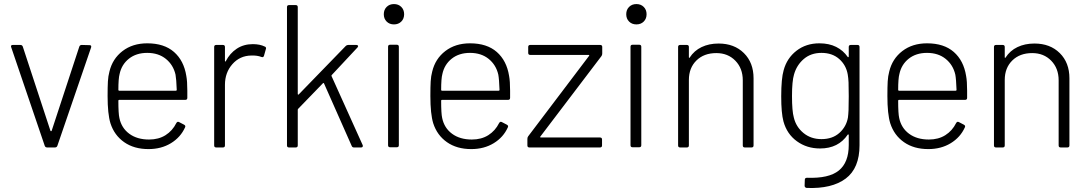

<svg xmlns="http://www.w3.org/2000/svg" viewBox="-20 -725 5357 944"><path d="M34 -497Q34 -504 43 -504H80Q89 -504 92 -496L228 -82Q229 -80 231 -80Q233 -80 234 -82L370 -496Q373 -504 382 -504L420 -503Q431 -503 428 -492L262 -8Q259 0 250 0H212Q203 0 200 -8L35 -493Z M901 -279V-244Q901 -234 891 -234H566Q562 -234 562 -230Q562 -166 567 -145Q577 -96 615.5 -67.5Q654 -39 713 -39Q760 -39 794 -60.5Q828 -82 847 -120Q852 -129 860 -125L885 -112Q894 -107 890 -99Q868 -50 820.5 -21Q773 8 710 8Q639 8 590.5 -26Q542 -60 523 -119Q509 -165 509 -253Q509 -298 510.5 -324.5Q512 -351 518 -373Q533 -436 582.5 -474Q632 -512 704 -512Q787 -512 835.5 -469.5Q884 -427 896 -352Q901 -326 901 -279ZM562 -283Q562 -279 566 -279H845Q849 -279 849 -283Q847 -337 843 -358Q832 -406 795.5 -435.5Q759 -465 704 -465Q650 -465 614 -436.5Q578 -408 568 -361Q562 -339 562 -283Z M1282 -496Q1286 -495 1287.5 -491Q1289 -487 1287 -483L1278 -451Q1275 -441 1265 -445Q1245 -453 1215 -452Q1159 -451 1122.5 -409.5Q1086 -368 1086 -308V-10Q1086 0 1076 0H1043Q1033 0 1033 -10V-494Q1033 -504 1043 -504H1076Q1086 -504 1086 -494V-426Q1086 -423 1087.5 -422.5Q1089 -422 1090 -424Q1110 -463 1144 -485.5Q1178 -508 1223 -508Q1258 -508 1282 -496Z M1401 -700H1434Q1444 -700 1444 -690V-263Q1444 -261 1445.5 -260Q1447 -259 1449 -261L1680 -499Q1685 -504 1692 -504H1732Q1738 -504 1740 -500.5Q1742 -497 1738 -492L1611 -356Q1609 -354 1610 -351L1763 -12L1764 -8Q1764 0 1755 0H1720Q1712 0 1709 -8L1573 -315Q1571 -319 1568 -316L1446 -190Q1444 -188 1444 -185V-10Q1444 0 1434 0H1401Q1391 0 1391 -10V-690Q1391 -700 1401 -700Z M1867 -655Q1867 -677 1881 -691Q1895 -705 1917 -705Q1939 -705 1953 -691Q1967 -677 1967 -655Q1967 -633 1953 -619Q1939 -605 1917 -605Q1895 -605 1881 -619Q1867 -633 1867 -655ZM1898 -505H1931Q1941 -505 1941 -495V-11Q1941 -1 1931 -1H1898Q1888 -1 1888 -11V-495Q1888 -505 1898 -505Z M2488 -279V-244Q2488 -234 2478 -234H2153Q2149 -234 2149 -230Q2149 -166 2154 -145Q2164 -96 2202.5 -67.5Q2241 -39 2300 -39Q2347 -39 2381 -60.5Q2415 -82 2434 -120Q2439 -129 2447 -125L2472 -112Q2481 -107 2477 -99Q2455 -50 2407.5 -21Q2360 8 2297 8Q2226 8 2177.5 -26Q2129 -60 2110 -119Q2096 -165 2096 -253Q2096 -298 2097.5 -324.5Q2099 -351 2105 -373Q2120 -436 2169.5 -474Q2219 -512 2291 -512Q2374 -512 2422.5 -469.5Q2471 -427 2483 -352Q2488 -326 2488 -279ZM2149 -283Q2149 -279 2153 -279H2432Q2436 -279 2436 -283Q2434 -337 2430 -358Q2419 -406 2382.5 -435.5Q2346 -465 2291 -465Q2237 -465 2201 -436.5Q2165 -408 2155 -361Q2149 -339 2149 -283Z M2577 -55 2876 -450Q2878 -452 2877 -453.5Q2876 -455 2874 -455H2587Q2577 -455 2577 -465V-494Q2577 -504 2587 -504H2931Q2941 -504 2941 -494V-462Q2941 -454 2937 -449L2637 -54Q2635 -52 2636 -50.5Q2637 -49 2639 -49H2930Q2940 -49 2940 -39V-10Q2940 0 2930 0H2583Q2573 0 2573 -10V-42Q2573 -50 2577 -55Z M3059 -655Q3059 -677 3073 -691Q3087 -705 3109 -705Q3131 -705 3145 -691Q3159 -677 3159 -655Q3159 -633 3145 -619Q3131 -605 3109 -605Q3087 -605 3073 -619Q3059 -633 3059 -655ZM3090 -505H3123Q3133 -505 3133 -495V-11Q3133 -1 3123 -1H3090Q3080 -1 3080 -11V-495Q3080 -505 3090 -505Z M3685 -340V-10Q3685 0 3675 0H3642Q3632 0 3632 -10V-330Q3632 -389 3595.5 -426.5Q3559 -464 3502 -464Q3441 -464 3404 -427.5Q3367 -391 3367 -332V-10Q3367 0 3357 0H3324Q3314 0 3314 -10V-494Q3314 -504 3324 -504H3357Q3367 -504 3367 -494V-444Q3367 -441 3368.5 -440.5Q3370 -440 3371 -442Q3393 -476 3429.5 -493.5Q3466 -511 3513 -511Q3590 -511 3637.5 -464Q3685 -417 3685 -340Z M4163 -504H4196Q4206 -504 4206 -494V-11Q4206 102 4138 153Q4070 204 3946 199Q3936 197 3936 188L3937 159Q3937 149 3948 149Q4055 153 4104 113.5Q4153 74 4153 -12V-61Q4153 -63 4151 -64Q4149 -65 4148 -63Q4102 5 4012 5Q3947 5 3898 -30.5Q3849 -66 3832 -128Q3821 -169 3821 -251Q3821 -339 3833 -380Q3849 -439 3896 -475.5Q3943 -512 4009 -512Q4056 -512 4091 -494.5Q4126 -477 4148 -445Q4149 -443 4151 -444Q4153 -445 4153 -447V-494Q4153 -504 4163 -504ZM4153 -252Q4153 -298 4152 -320Q4151 -342 4148 -359Q4140 -405 4106 -435Q4072 -465 4019 -465Q3967 -465 3932 -435Q3897 -405 3884 -359Q3874 -326 3874 -253Q3874 -179 3883 -147Q3894 -101 3930.5 -71Q3967 -41 4019 -41Q4073 -41 4107 -71.5Q4141 -102 4149 -147Q4151 -162 4152 -184Q4153 -206 4153 -252Z M4735 -279V-244Q4735 -234 4725 -234H4400Q4396 -234 4396 -230Q4396 -166 4401 -145Q4411 -96 4449.5 -67.5Q4488 -39 4547 -39Q4594 -39 4628 -60.5Q4662 -82 4681 -120Q4686 -129 4694 -125L4719 -112Q4728 -107 4724 -99Q4702 -50 4654.5 -21Q4607 8 4544 8Q4473 8 4424.5 -26Q4376 -60 4357 -119Q4343 -165 4343 -253Q4343 -298 4344.5 -324.5Q4346 -351 4352 -373Q4367 -436 4416.5 -474Q4466 -512 4538 -512Q4621 -512 4669.5 -469.5Q4718 -427 4730 -352Q4735 -326 4735 -279ZM4396 -283Q4396 -279 4400 -279H4679Q4683 -279 4683 -283Q4681 -337 4677 -358Q4666 -406 4629.5 -435.5Q4593 -465 4538 -465Q4484 -465 4448 -436.5Q4412 -408 4402 -361Q4396 -339 4396 -283Z M5238 -340V-10Q5238 0 5228 0H5195Q5185 0 5185 -10V-330Q5185 -389 5148.5 -426.5Q5112 -464 5055 -464Q4994 -464 4957 -427.5Q4920 -391 4920 -332V-10Q4920 0 4910 0H4877Q4867 0 4867 -10V-494Q4867 -504 4877 -504H4910Q4920 -504 4920 -494V-444Q4920 -441 4921.5 -440.5Q4923 -440 4924 -442Q4946 -476 4982.5 -493.5Q5019 -511 5066 -511Q5143 -511 5190.5 -464Q5238 -417 5238 -340Z"/></svg>

Font: Barlow Light
Style: Regular
Weight: 300
Designer: Jeremy Tribby
Foundry: Tribby Type
Version: Version 1.422